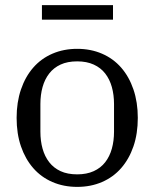

<svg xmlns="http://www.w3.org/2000/svg" viewBox="-20 -719 604 751"><path d="M282 -37Q319 -37 346.5 -49.5Q374 -62 391.5 -84.5Q409 -107 417.5 -137.5Q426 -168 426 -204V-312Q426 -348 417.5 -378.5Q409 -409 391.5 -431.5Q374 -454 346.5 -466.5Q319 -479 282 -479Q244 -479 217 -466.5Q190 -454 172.5 -431.5Q155 -409 146.5 -378.5Q138 -348 138 -312V-204Q138 -168 146.5 -137.5Q155 -107 172.5 -84.5Q190 -62 217 -49.5Q244 -37 282 -37ZM282 12Q229 12 185 -7Q141 -26 110 -61.5Q79 -97 62 -146.5Q45 -196 45 -258Q45 -319 62 -369Q79 -419 110 -454.5Q141 -490 185 -509Q229 -528 282 -528Q335 -528 379 -509Q423 -490 454 -454.5Q485 -419 502 -369Q519 -319 519 -258Q519 -196 502 -146.5Q485 -97 454 -61.5Q423 -26 379 -7Q335 12 282 12ZM144 -699H422V-642H144Z"/></svg>

Font: IBM Plex Serif
Style: Regular
Weight: 400
Designer: Mike Abbink, Paul van der Laan, Pieter van Rosmalen
Foundry: Bold Monday
Version: Version 2.6